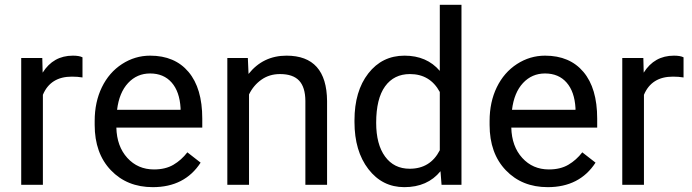

<svg xmlns="http://www.w3.org/2000/svg" viewBox="-20 -770 2883 800"><path d="M323.7 -447.3Q303.2 -450.7 279.3 -450.7Q190.4 -450.7 158.7 -375V0H68.4V-528.3H156.2L157.7 -467.3Q202.1 -538.1 283.7 -538.1Q310.1 -538.1 323.7 -531.2Z M605.5 -463.9Q550.8 -463.9 513.7 -424.1Q476.6 -384.3 467.8 -312.5H732.4V-319.3Q728.5 -388.2 695.3 -426Q662.1 -463.9 605.5 -463.9ZM616.7 9.8Q509.3 9.8 441.9 -60.8Q374.5 -131.3 374.5 -249.5V-266.1Q374.5 -344.7 404.5 -406.5Q434.6 -468.3 488.5 -503.2Q542.5 -538.1 605.5 -538.1Q708.5 -538.1 765.6 -470.2Q822.8 -402.3 822.8 -275.9V-238.3H464.8Q466.8 -160.2 510.5 -112.1Q554.2 -64 621.6 -64Q669.4 -64 702.6 -83.5Q735.8 -103 760.7 -135.3L815.9 -92.3Q749.5 9.8 616.7 9.8Z M1012.7 -528.3 1015.6 -461.9Q1076.2 -538.1 1173.8 -538.1Q1341.3 -538.1 1342.8 -349.1V0H1252.4V-349.6Q1252 -406.7 1226.3 -434.1Q1200.7 -461.4 1146.5 -461.4Q1102.5 -461.4 1069.3 -438Q1036.1 -414.6 1017.6 -376.5V0H927.2V-528.3Z M1547.4 -258.3Q1547.4 -168.5 1584.5 -117.7Q1621.6 -66.9 1687 -66.9Q1772.9 -66.9 1812.5 -144V-386.7Q1772 -461.4 1688 -461.4Q1621.6 -461.4 1584.5 -410.2Q1547.4 -358.9 1547.4 -258.3ZM1457 -268.6Q1457 -390.1 1514.6 -464.1Q1572.3 -538.1 1665.5 -538.1Q1758.3 -538.1 1812.5 -474.6V-750H1902.8V0H1819.8L1815.4 -56.6Q1761.2 9.8 1664.6 9.8Q1572.8 9.8 1514.9 -65.4Q1457 -140.6 1457 -261.7Z M2251 -463.9Q2196.3 -463.9 2159.2 -424.1Q2122.1 -384.3 2113.3 -312.5H2377.9V-319.3Q2374 -388.2 2340.8 -426Q2307.6 -463.9 2251 -463.9ZM2262.2 9.8Q2154.8 9.8 2087.4 -60.8Q2020 -131.3 2020 -249.5V-266.1Q2020 -344.7 2050 -406.5Q2080.1 -468.3 2134 -503.2Q2188 -538.1 2251 -538.1Q2354 -538.1 2411.1 -470.2Q2468.3 -402.3 2468.3 -275.9V-238.3H2110.4Q2112.3 -160.2 2156 -112.1Q2199.7 -64 2267.1 -64Q2314.9 -64 2348.1 -83.5Q2381.3 -103 2406.2 -135.3L2461.4 -92.3Q2395 9.8 2262.2 9.8Z M2828.1 -447.3Q2807.6 -450.7 2783.7 -450.7Q2694.8 -450.7 2663.1 -375V0H2572.8V-528.3H2660.6L2662.1 -467.3Q2706.5 -538.1 2788.1 -538.1Q2814.5 -538.1 2828.1 -531.2Z"/></svg>

Font: RobotoDraft
Style: Regular
Weight: 400
Version: Version 2.001101; 2014